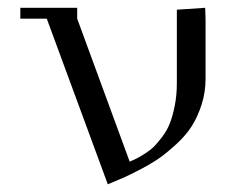

<svg xmlns="http://www.w3.org/2000/svg" viewBox="-20 -459 623 493"><path d="M32.2 -411.1V-439H178.2V-411.1L313 -43.9Q324.2 -48.8 330.3 -51.8Q336.4 -54.7 350.8 -63.7Q365.2 -72.8 374.5 -81.8Q383.8 -90.8 396.2 -107.2Q408.7 -123.5 416 -142.1Q423.3 -160.6 428.7 -187.5Q434.1 -214.4 434.1 -245.1V-434.1L506.8 -439L507.8 -411.1V-256.8Q507.8 -222.2 497.8 -190.9Q487.8 -159.7 473.1 -136.2Q458.5 -112.8 434.6 -90.6Q410.6 -68.4 391.1 -54.4Q371.6 -40.5 342.3 -25.1Q313 -9.8 297.4 -2.9Q281.7 3.9 256.8 14.2L100.1 -411.1Z"/></svg>

Font: Dehuti Alt
Style: Book
Weight: 400
Version: Version 1.2